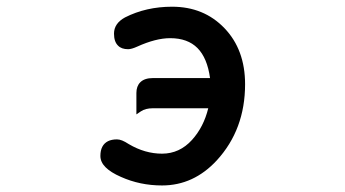

<svg xmlns="http://www.w3.org/2000/svg" viewBox="-20 -528 1040 578"><path d="M492.2 -413.1Q449.2 -413.1 393.1 -387.7Q376 -379.9 365.7 -379.9Q345.7 -379.9 335.4 -390.6Q323.2 -402.3 323.2 -426.8Q323.2 -457.5 356.4 -475.6Q419.9 -507.8 498 -507.8Q593.8 -507.8 655.8 -443.1Q717.8 -378.4 717.8 -274.4Q717.8 -138.2 632.8 -45.4Q563 30.3 467.8 30.3Q401.4 30.3 343.8 4.4Q313.5 -8.8 297.9 -24.4Q282.2 -40 282.2 -58.6Q282.2 -91.3 305.2 -103Q316.4 -108.4 332 -108.4Q339.4 -108.4 347.9 -105Q356.4 -101.6 367.7 -94.2Q416.5 -65.4 467.8 -65.4Q520.5 -65.4 558.1 -106.9Q593.3 -146 606.9 -202.1H440.4Q418 -202.1 404.3 -192.9L390.6 -183.6V-248Q390.6 -268.6 402.3 -280.3Q415 -293 440.4 -293H612.3Q604 -353.5 574.5 -383.3Q544.9 -413.1 492.2 -413.1Z"/></svg>

Font: YuPearl-SemiBold
Style: SemiBold
Weight: 600
Designer: Max Yao
Foundry: Max-Everyday
Version: Version 1.011; ttfautohint (v1.8.3)